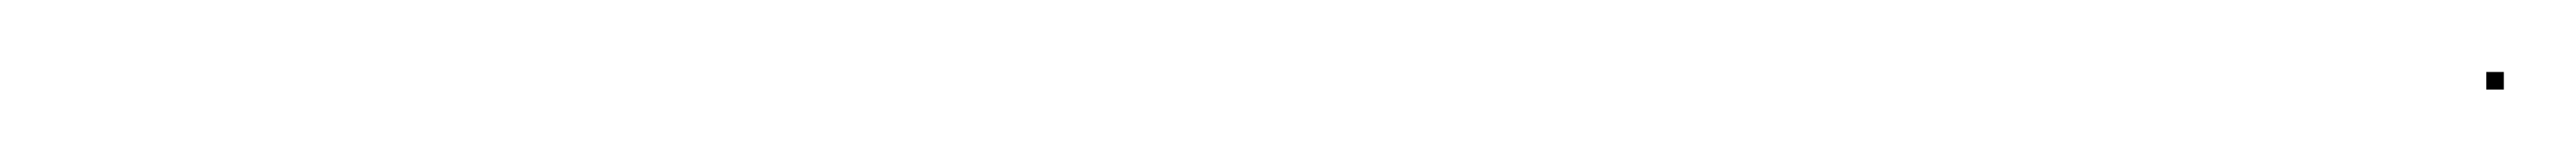

<svg xmlns="http://www.w3.org/2000/svg" viewBox="-20 -194 734 45"><path d="M688.5 -168.5H693.5V-173.5H688.5Z"/></svg>

Font: FRB American Cursive Just Endings
Style: Italic
Weight: 400
Italic angle: -25°
Version: Version 2.0;Modular Font Editor K font №1